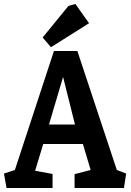

<svg xmlns="http://www.w3.org/2000/svg" viewBox="-25 -948 658 968"><path d="M8 0 -5 -73 50 -91 247 -691H365L564 -91L611 -73L600 0H351V-70L432 -91L393 -222H193L152 -87L240 -71V0ZM222 -320H353L293 -560ZM232 -710 190 -759 320 -918 355 -928 424 -831Z"/></svg>

Font: Kreon Light SemiBold
Style: Regular
Weight: 600
Version: Version 2.002